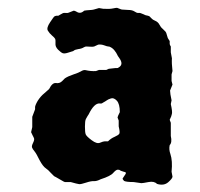

<svg xmlns="http://www.w3.org/2000/svg" viewBox="-20 -478 522 500"><path d="M274.9 -27.8Q268.1 -19.5 242.2 -11.2Q231.9 -5.9 224.6 -6.3Q217.3 -6.8 204.1 -2.4Q190.9 2 186 1.5Q181.2 1 164.1 -3.9H148.9Q147.5 -3.9 137.7 -9.8Q127.9 -15.6 125 -17.1Q122.1 -18.1 120.1 -20L112.3 -27.8Q105 -36.1 100.1 -39.1Q91.8 -44.4 83 -61Q74.7 -78.1 69.8 -84Q64.9 -89.8 63.5 -93.8Q62 -97.7 65.9 -105.5Q69.8 -113.3 68.8 -117.2Q67.9 -120.1 64.9 -125.5Q62 -130.9 61 -133.8L64 -147V-173.8L70.8 -191.9Q71.8 -192.9 71.3 -197.8Q70.8 -202.6 78.1 -215.3Q85.9 -227.5 95.2 -234.9Q104 -242.7 107.9 -246.1Q116.2 -263.2 126 -261.7Q135.3 -260.3 141.6 -266.6L148.9 -273.9Q156.7 -279.3 171.4 -284.2Q186 -289.1 190.4 -292Q197.3 -296.4 202.6 -295.4Q216.8 -292 230 -293L237.8 -295.9H256.8L263.2 -298.8L280.8 -300.8H285.2Q288.1 -300.8 288.1 -301.8Q303.2 -309.6 290.5 -327.1Q288.1 -330.1 287.1 -332Q278.3 -351.1 266.1 -356Q265.1 -356.9 262.2 -356.9Q259.3 -356.9 251.5 -359.9Q243.7 -362.8 235.8 -361.8L225.1 -356.9Q222.7 -356 214.8 -356.4Q207 -356.9 204.6 -356.9Q202.1 -356.9 198.7 -355Q192.4 -351.1 183.6 -350.1Q174.8 -348.6 172.4 -346.2Q169.9 -344.2 168 -344.2Q166 -343.8 157.2 -340.8Q148.4 -337.9 143.6 -339.4Q139.2 -340.8 131.3 -348.6Q123.5 -356.4 124.5 -365.2Q125 -374 123.5 -377Q122.1 -379.9 115.2 -385.7Q108.4 -391.6 104.5 -398.4Q100.6 -405.3 110.4 -419.9Q120.1 -434.6 122.1 -435.5Q124 -436.5 127 -437H131.8Q133.8 -438 137.7 -440.4Q141.6 -442.9 144 -443.8Q146 -444.8 150.9 -444.3Q155.8 -443.8 158.2 -444.8L171.9 -450.2Q174.8 -450.2 179.7 -447.3Q189.5 -440.9 199.2 -450.2Q204.1 -451.2 212.4 -451.7Q220.7 -452.1 224.1 -453.1L237.8 -457L249 -455.1Q265.6 -454.1 274.4 -456.1Q283.2 -458 285.2 -457.5Q287.1 -457 291.5 -455.1Q295.9 -453.1 297.9 -453.1L314 -452.1Q324.2 -452.1 330.1 -448.2Q335.9 -444.3 339.4 -444.3Q342.8 -444.8 346.2 -443.8L356 -439.9Q356 -439 360.8 -438Q366.2 -437 368.2 -436Q370.1 -435.1 371.6 -433.1Q373 -431.2 375 -429.7Q377 -427.7 378.4 -426.8Q379.9 -425.8 383.3 -424.3Q391.6 -420.9 395 -414.1Q398.4 -407.2 403.8 -402.8Q409.2 -397.9 411.1 -395.5Q413.1 -393.1 414.6 -386.7Q416 -380.9 417 -378.9Q418 -377 419.4 -375Q420.9 -373 421.9 -371.1V-363.8Q421.9 -361.3 424.8 -356.9V-341.8L427.7 -326.2Q426.8 -313.5 429.2 -293L426.8 -284.2V-267.1L429.2 -257.8L422.9 -242.2Q422.9 -234.4 426.8 -216.8L424.8 -207Q429.2 -187.5 427.7 -181.6Q426.8 -175.8 421.9 -166L424.8 -158.2V-124Q428.7 -106.9 421.9 -100.1Q419.4 -88.9 423.8 -76.7Q429.7 -59.1 426.8 -30.8L429.2 -18.1Q429.2 -13.2 418 -3.4Q406.7 6.3 389.2 1Q381.3 -6.8 366.7 -3.9Q352.1 -1 348.1 -1L328.1 -3.9Q309.1 -3.9 303.2 -6.8Q299.3 -10.7 299.3 -13.2L307.1 -24.9Q309.1 -28.8 305.7 -29.8Q302.7 -30.3 300.8 -31.2Q298.8 -32.2 296.4 -32.7Q293.9 -33.2 292.5 -34.7Q291 -36.1 286.6 -36.1Q282.2 -36.1 274.9 -27.8ZM240.7 -106.4Q249 -109.9 252.4 -109.9H261.2Q269 -117.7 278.3 -121.6Q288.1 -126 290.5 -129.4Q293 -132.8 289.1 -148.9Q289.1 -156.7 289.1 -164.1L286.1 -171.9Q286.1 -174.3 292 -186Q292 -207.5 284.2 -215.8Q276.4 -224.1 269 -221.7Q261.2 -219.2 258.3 -216.8Q255.9 -214.8 253.9 -213.9Q252 -212.9 249.5 -211.4Q247.1 -210 245.6 -209Q244.1 -208 240.2 -208.5Q225.6 -210.4 210.9 -180.2Q210 -178.7 208 -175.8Q206.1 -172.9 203.6 -168Q201.2 -163.1 201.2 -148.4Q201.2 -133.8 203.1 -128.4Q205.1 -123 218.8 -112.8Q232.4 -102.5 240.7 -106.4Z"/></svg>

Font: AntiqueNobleBoldCondensed
Style: BoldCondensed
Weight: 700
Version: Version 001.000